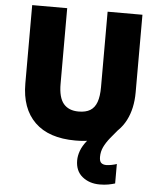

<svg xmlns="http://www.w3.org/2000/svg" viewBox="-62 -767 881 1060"><g transform="rotate(5 378.5 -237.0)"><path d="M519 88Q519 113 529.5 121.5Q540 130 557 130Q570 130 587.5 126.5Q605 123 615 119V227Q599 232 578 236Q557 240 530 240Q473 240 434 208.5Q395 177 395 118Q395 93 405 65Q415 37 440 6Q465 -25 509 -59L618 -83Q588 -48 565.5 -20Q543 8 531 33.5Q519 59 519 88ZM684 -284Q684 -194 650 -128Q616 -62 547.5 -26Q479 10 376 10Q228 10 150.5 -65.5Q73 -141 73 -280V-714H267V-295Q267 -219 295.5 -185Q324 -151 379 -151Q419 -151 443.5 -166Q468 -181 479.5 -213Q491 -245 491 -296V-714H684Z"/></g></svg>

Font: Noto Sans Armenian Black
Style: Regular
Weight: 900
Version: Version 2.007